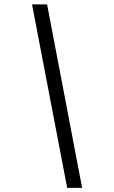

<svg xmlns="http://www.w3.org/2000/svg" viewBox="-20 -802 532 899"><path d="M130 -781.5H200.5L364.5 77.5H294.5Z"/></svg>

Font: Epilogue
Style: Italic
Weight: 400
Italic angle: -12°
Designer: Tyler Finck
Foundry: Etcetera Type Co
Version: Version 2.112